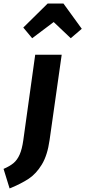

<svg xmlns="http://www.w3.org/2000/svg" viewBox="-117 -839 480 1080"><path d="M-97 111Q-62 96 -41 78.5Q-20 61 -6.5 30.5Q7 0 14 -50L81 -531H230L162 -52Q150 34 118.5 86Q87 138 45 166Q3 194 -63 221ZM64 -624 14 -684 151 -819H240L343 -677L281 -624L185 -715Z"/></svg>

Font: Fira Sans Extra Condensed
Style: Bold Italic
Weight: 700
Width: 3
Italic angle: -8°
Designer: Carrois Corporate & Edenspiekermann AG
Foundry: Carrois Corporate GbR & Edenspiekermann AG
Version: Version 4.203